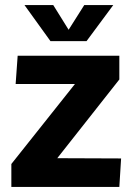

<svg xmlns="http://www.w3.org/2000/svg" viewBox="-20 -741 521 761"><path d="M25 -91 277 -408H42L50 -520H453V-426L207 -114L460 -113L453 0H25ZM180 -578 77 -721H191L252 -623L314 -721H429L323 -578Z"/></svg>

Font: Murecho SemiBold
Style: Regular
Weight: 600
Designer: Neil Summerour
Foundry: Positype
Version: Version 1.010; ttfautohint (v1.8.3)